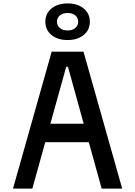

<svg xmlns="http://www.w3.org/2000/svg" viewBox="-20 -1102 790 1122"><path d="M56 0 282 -800H468L694 0H574L377 -712H367L169 0ZM185 -271V-379H565V-271ZM375 -868Q317 -868 281 -897.5Q245 -927 245 -975Q245 -1023 281 -1052.5Q317 -1082 375 -1082Q433 -1082 469 -1052.5Q505 -1023 505 -975Q505 -927 469 -897.5Q433 -868 375 -868ZM375 -924Q403 -924 420 -938.5Q437 -953 437 -975Q437 -998 420 -1012Q403 -1026 375 -1026Q347 -1026 330 -1012Q313 -998 313 -975Q313 -953 330 -938.5Q347 -924 375 -924Z"/></svg>

Font: Martian Mono SemiExpanded
Style: Regular
Weight: 400
Width: 6
Monospace: yes
Designer: Roman Shamin
Foundry: Evil Martians
Version: Version 1.000